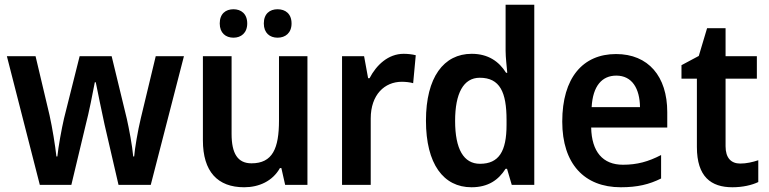

<svg xmlns="http://www.w3.org/2000/svg" viewBox="-20 -780 3243 810"><path d="M421 -255 480 0H616L756 -543H637L574 -281C561 -227 549 -155 546 -120H542C538 -166 524 -239 515 -279L451 -543H316L250 -280C240 -237 226 -160 222 -120H218C213 -165 201 -240 189 -294L130 -543H9L148 0H281L342 -255C354 -300 373 -394 380 -433H384C391 -396 411 -302 421 -255Z M907 -681C907 -641 932 -621 965 -621C997 -621 1023 -641 1023 -681C1023 -722 997 -741 965 -741C932 -741 907 -722 907 -681ZM1093 -681C1093 -641 1118 -621 1151 -621C1184 -621 1210 -641 1210 -681C1210 -722 1184 -741 1151 -741C1118 -741 1093 -722 1093 -681ZM1277 -543H1157V-272C1157 -154 1130 -91 1041 -91C983 -91 957 -132 957 -215V-543H836V-188C836 -56 898 10 1010 10C1073 10 1130 -16 1161 -71H1167L1183 0H1277Z M1683 -553C1618 -553 1568 -506 1539 -450H1533L1516 -543H1423V0H1544V-280C1544 -381 1603 -435 1675 -435C1691 -435 1710 -433 1723 -429L1734 -547C1719 -551 1699 -553 1683 -553Z M1969 10C2040 10 2083 -21 2113 -68H2119L2139 0H2234V-760H2113V-566C2113 -537 2118 -499 2120 -473H2115C2085 -521 2039 -553 1970 -553C1852 -553 1777 -454 1777 -271C1777 -88 1851 10 1969 10ZM2005 -89C1936 -89 1900 -151 1900 -270C1900 -386 1935 -452 2004 -452C2089 -452 2117 -391 2117 -274V-253C2117 -142 2085 -89 2005 -89Z M2579 -552C2439 -552 2352 -452 2352 -267C2352 -89 2445 10 2599 10C2669 10 2719 -2 2769 -27V-126C2715 -98 2668 -85 2608 -85C2523 -85 2476 -140 2474 -242H2795V-307C2795 -458 2715 -552 2579 -552ZM2580 -461C2647 -461 2679 -406 2680 -328H2476C2481 -418 2520 -461 2580 -461Z M3103 -90C3064 -90 3041 -114 3041 -163V-448H3173V-543H3041V-661H2963L2928 -544L2855 -505V-448H2920V-160C2920 -34 2980 10 3070 10C3113 10 3152 1 3179 -12V-104C3155 -96 3129 -90 3103 -90Z"/></svg>

Font: Noto Sans Armenian SemiCondensed SemiBold
Style: Regular
Weight: 600
Width: 4
Designer: Monotype Design Team
Foundry: Monotype Imaging Inc.
Version: Version 2.008